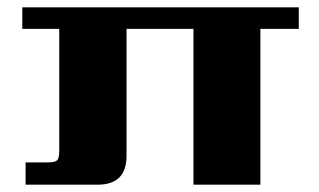

<svg xmlns="http://www.w3.org/2000/svg" viewBox="-20 -505 872 525"><path d="M797 -485V-426H692V0H509V-426H326V-79Q326 0 247 0H50V-61H111Q130 -61 136 -66.5Q142 -72 142 -92V-426H41V-485Z"/></svg>

Font: Sarpanch ExtraBold
Style: Regular
Weight: 800
Designer: Manushi Parikh (Devanagari and Latin), Jyotish Sonowal (Devanagari)
Foundry: Indian Type Foundry
Version: Version 2.004;PS 1.0;hotconv 1.0.78;makeotf.lib2.5.61930; tt